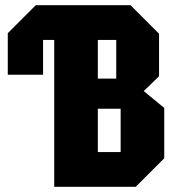

<svg xmlns="http://www.w3.org/2000/svg" viewBox="-20 -720 677 740"><path d="M146 -566V-432H10V-592L118 -700H483L593 -590V-426L534 -369L613 -304V-110L503 0H189V-566ZM357 -417H428V-566H357ZM357 -134H445V-301H357Z"/></svg>

Font: Tektur Condensed
Style: Bold
Weight: 700
Width: 3
Designer: Adam Jagosz
Foundry: Adam Jagosz
Version: Version 1.005;gftools[0.9.30]